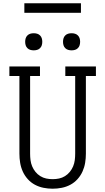

<svg xmlns="http://www.w3.org/2000/svg" viewBox="-20 -1139 640 1167"><path d="M300 8Q272 8 244.5 2.5Q217 -3 192.5 -16Q168 -29 149 -50Q130 -71 118.5 -96.5Q107 -122 102.5 -149.5Q98 -177 98 -205V-677H37V-735H223V-677H163V-205Q163 -185 165.5 -165.5Q168 -146 175.5 -128Q183 -110 195.5 -94.5Q208 -79 225 -68.5Q242 -58 261 -54Q280 -50 300 -50Q320 -50 339 -54Q358 -58 375 -68.5Q392 -79 404.5 -94.5Q417 -110 424.5 -128Q432 -146 434.5 -165.5Q437 -185 437 -205V-677H377V-735H563V-677H502V-205Q502 -177 497.5 -149.5Q493 -122 481.5 -96.5Q470 -71 451 -50Q432 -29 407.5 -16Q383 -3 355.5 2.5Q328 8 300 8ZM415 -833Q404 -833 394 -836Q384 -839 376.5 -846.5Q369 -854 366 -864Q363 -874 363 -885Q363 -896 366 -906Q369 -916 376.5 -923.5Q384 -931 394 -934Q404 -937 415 -937Q426 -937 436 -934Q446 -931 453.5 -923.5Q461 -916 464 -906Q467 -896 467 -885Q467 -874 464 -864Q461 -854 453.5 -846.5Q446 -839 436 -836Q426 -833 415 -833ZM185 -833Q174 -833 164 -836Q154 -839 146.5 -846.5Q139 -854 136 -864Q133 -874 133 -885Q133 -896 136 -906Q139 -916 146.5 -923.5Q154 -931 164 -934Q174 -937 185 -937Q196 -937 206 -934Q216 -931 223.5 -923.5Q231 -916 234 -906Q237 -896 237 -885Q237 -874 234 -864Q231 -854 223.5 -846.5Q216 -839 206 -836Q196 -833 185 -833ZM128 -1061V-1119H472V-1061Z"/></svg>

Font: Iosevka Etoile Light
Style: Regular
Weight: 300
Designer: Belleve Invis
Foundry: Belleve Invis
Version: Version 25.0.1; ttfautohint (v1.8.4)